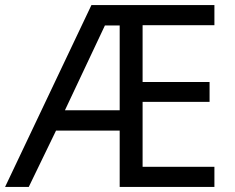

<svg xmlns="http://www.w3.org/2000/svg" viewBox="-21 -734 922 754"><path d="M821 0H449V-221H199L92 0H-1L338 -714H821V-635H539V-412H802V-334H539V-79H821ZM234 -301H449V-634H391Z"/></svg>

Font: Noto Sans Armenian
Style: Regular
Weight: 400
Designer: Monotype Design Team
Foundry: Monotype Imaging Inc.
Version: Version 2.007